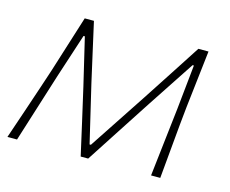

<svg xmlns="http://www.w3.org/2000/svg" viewBox="-77 -600 844 705"><g transform="rotate(15 345.5 -247.0)"><path d="M2.5 0Q21 -54.5 38.8 -106.8Q56.5 -159 73.5 -210L96 -278Q113 -331.5 130 -386Q147 -440.5 164 -494H199Q211.5 -439 224.2 -381.8Q237 -324.5 249.5 -269.5L301 -51.5H306L450 -269.5Q487 -326 523.5 -382.2Q560 -438.5 596 -494H634.5Q628.5 -441.5 622 -385.2Q615.5 -329 609.5 -276.5L602.5 -207.5Q597.5 -155 593 -103.8Q588.5 -52.5 583.5 0H548.5Q556 -65.5 563.5 -131Q571 -196.5 578.5 -261.5L596 -430.5H591L473 -251.5Q432 -188.5 391.2 -125.8Q350.5 -63 309.5 0H281Q267 -63 252.5 -126.2Q238 -189.5 224 -251L181.5 -430.5H176.5L122 -263.5Q101.5 -198 80.5 -131.8Q59.5 -65.5 39 0Z"/></g></svg>

Font: Commissioner Loud Thin
Style: Italic
Weight: 100
Italic angle: -12°
Designer: Kostas Bartsokas
Foundry: Kostas Bartsokas
Version: Version 1.000; ttfautohint (v1.8.3)